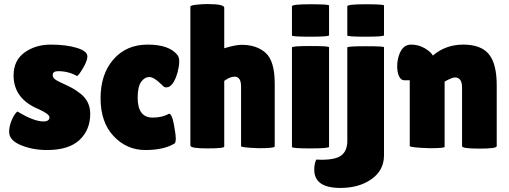

<svg xmlns="http://www.w3.org/2000/svg" viewBox="-20 -730 2510 947"><path d="M66 -180Q147 -131 194 -131Q224 -131 224 -152Q224 -167 172 -191Q47 -242 47 -358Q47 -432 101 -471Q155 -510 230.5 -510Q306 -510 358.5 -494Q411 -478 411 -452Q411 -430 389.5 -394Q368 -358 360 -355Q317 -379 267 -379Q240 -379 240 -360Q240 -348 250.5 -339.5Q261 -331 289 -318.5Q317 -306 335.5 -296Q354 -286 377 -268Q425 -230 425 -169Q425 -89 372 -39.5Q319 10 212 10Q141 10 83 -14Q25 -38 25 -80Q25 -108 38.5 -139Q52 -170 66 -180Z M659 -248Q659 -150 733 -150Q781 -150 813 -169Q828 -169 837.5 -117.5Q847 -66 847 -47.5Q847 -29 842 -23Q789 10 697 10Q605 10 540.5 -58.5Q476 -127 476 -245.5Q476 -364 539.5 -437Q603 -510 708.5 -510Q814 -510 855 -459Q864 -448 864 -426.5Q864 -405 856 -374Q838 -310 809 -300Q805 -299 797.5 -299Q790 -299 779 -311Q740 -350 716.5 -350Q693 -350 676 -326Q659 -302 659 -248Z M1086 -7Q1086 2 1002.5 2Q919 2 919 -12V-697Q919 -704 950 -707Q981 -710 1002 -710Q1086 -710 1086 -692V-492Q1142 -509 1171 -509Q1247 -509 1291 -468.5Q1335 -428 1335 -318V-8Q1335 1 1257 1Q1169 -2 1169 -9V-303Q1169 -352 1137 -352Q1115 -352 1086 -331Z M1603 -6Q1603 2 1511.5 2Q1420 2 1420 -5V-496Q1420 -503 1511.5 -503Q1603 -503 1603 -497ZM1603 -556Q1603 -549 1511.5 -549Q1420 -549 1420 -555V-699Q1420 -709 1511.5 -709Q1603 -709 1603 -703Z M1693 -35V-496Q1693 -502 1783.5 -502Q1874 -502 1874 -497V36Q1874 110 1812.5 153.5Q1751 197 1659 197Q1530 197 1530 107Q1530 77 1540 57Q1549 58 1565 58Q1638 58 1665.5 35Q1693 12 1693 -35ZM1693 -555V-699Q1693 -709 1783.5 -709Q1874 -709 1874 -703V-556Q1874 -549 1783.5 -549Q1693 -549 1693 -555Z M2173 -6Q2173 1 2101 1Q2001 -2 2001 -10V-334H1975Q1949 -334 1941 -378Q1939 -391 1939 -404Q1939 -435 1951 -466Q1969 -510 2007 -510Q2045 -510 2075 -492Q2105 -474 2115 -456Q2178 -510 2265 -510Q2352 -510 2391 -463Q2430 -416 2430 -309V-9Q2430 3 2344.5 3Q2259 3 2259 -9V-298Q2259 -348 2224 -348Q2214 -348 2196 -339.5Q2178 -331 2173 -327Z"/></svg>

Font: Lilita One Rus
Style: Regular
Weight: 400
Designer: Juan Montoreano
Foundry: Juan Montoreano
Version: Version 1.002